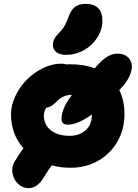

<svg xmlns="http://www.w3.org/2000/svg" viewBox="-20 -832 718 998"><path d="M324.2 -546.9Q290.5 -546.9 272.7 -561Q254.9 -575.2 254.9 -599.1Q254.9 -628.9 285.2 -659.2Q305.2 -679.2 316.4 -699Q327.6 -718.8 338.9 -751Q352.1 -784.7 372.8 -798.3Q393.6 -812 426.8 -812Q467.8 -812 490 -790Q512.2 -768.1 512.2 -725.1Q512.2 -677.7 485.6 -636.2Q459 -594.7 415.5 -570.8Q372.1 -546.9 324.2 -546.9ZM127.9 146Q106 146 86.2 133.1Q66.4 120.1 55.7 99.9Q44.9 79.6 43.7 54.7Q42.5 29.8 57.1 5.9Q82 -36.1 102.1 -61Q37.1 -135.3 37.1 -237.8Q37.1 -284.7 60.1 -333Q83 -381.3 119.4 -418Q155.8 -454.6 203.4 -477.8Q251 -501 296.9 -501Q314 -501 327.1 -497.1Q332 -498 342.8 -498Q417 -498 472.2 -477.1Q479.5 -484.4 493.2 -500Q542.5 -553.2 590.8 -553.2Q623 -553.2 642.3 -536.9Q661.6 -520.5 664.8 -495.1Q668 -469.7 652.8 -435.8Q637.7 -401.9 605 -369.1Q604 -368.2 602.5 -366.5Q601.1 -364.7 600.1 -363.8Q627 -310.1 627 -237.8Q627 -159.7 590.3 -95.9Q553.7 -32.2 489.7 3.9Q425.8 40 347.2 40Q295.4 40 249 27.8Q226.6 58.6 209 87.9Q175.3 146 127.9 146ZM333 -184.1Q299.8 -184.1 299.8 -213.9Q299.8 -268.6 354 -338.9Q309.6 -338.9 279.8 -309.1Q261.2 -290.5 248.5 -282.2Q235.8 -273.9 220.2 -272Q208 -251.5 208 -231Q208 -183.6 244.4 -154.8Q280.8 -126 341.8 -126Q392.1 -126 424.6 -154.8Q457 -183.6 457 -230V-236.8Q384.3 -184.1 333 -184.1Z"/></svg>

Font: Shantell Sans Bouncy
Style: Regular
Weight: 800
Designer: Stephen Nixon, Anya Danilova, Shantell Martin
Foundry: Arrow Type
Version: Version 1.006;[9816181b4]